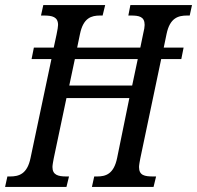

<svg xmlns="http://www.w3.org/2000/svg" viewBox="-37 -734 774 754"><path d="M-17 0H224L234 -41H224C191 -41 169 -47 169 -78C169 -86 172 -101 174 -112L224 -349H471L423 -114C410 -50 378 -41 344 -41H333L324 0H566L576 -41H565C531 -41 509 -45 509 -78C509 -86 512 -101 514 -112L596 -502H675L684 -547H606L617 -600C630 -664 663 -673 698 -673H708L717 -714H475L467 -673H477C509 -673 531 -669 531 -636C531 -629 529 -616 526 -605L514 -547H266L277 -600C290 -664 322 -673 356 -673H366L376 -714H133L124 -673H135C168 -673 191 -668 191 -636C191 -629 189 -618 185 -598L174 -547H96L87 -502H165L83 -114C70 -50 37 -41 2 -41H-8ZM235 -398 257 -502H504L482 -398Z"/></svg>

Font: Noto Serif ExtraCondensed
Style: Italic
Weight: 400
Width: 2
Italic angle: -12°
Designer: Monotype Design Team
Foundry: Monotype Imaging Inc.
Version: Version 2.014